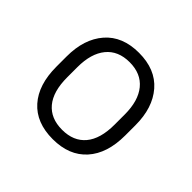

<svg xmlns="http://www.w3.org/2000/svg" viewBox="-128 -642 797 797"><g transform="rotate(45 270.0 -243.5)"><path d="M472 -274V-214Q472 -108 419 -49Q366 10 270 10Q173 10 120.5 -49Q68 -108 68 -214V-274Q68 -376 120.5 -436.5Q173 -497 270 -497Q367 -497 419.5 -436.5Q472 -376 472 -274ZM409 -274Q409 -354 373 -398Q337 -442 270 -442Q203 -442 167 -398Q131 -354 131 -274V-214Q131 -131 167 -88Q203 -45 270 -45Q337 -45 373 -88Q409 -131 409 -214Z"/></g></svg>

Font: Inria Sans Light
Style: Regular
Weight: 300
Designer: Black Foundry Team
Foundry: Black Foundry
Version: Version 1.2; ttfautohint (v1.8.3)